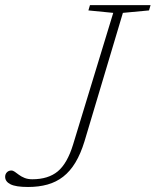

<svg xmlns="http://www.w3.org/2000/svg" viewBox="-66 -718 605 746"><path d="M262.5 -169.5Q247.5 -120.5 227 -86.5Q206.5 -52.5 179.5 -31.5Q152.5 -10.5 118.5 -1Q84.5 8.5 43 8.5Q-4.5 8.5 -25.2 -2Q-46 -12.5 -46 -31Q-46 -41.5 -39.2 -48.5Q-32.5 -55.5 -22 -55.5Q-15.5 -55.5 -8.5 -50.5Q-1.5 -45.5 7.5 -38.8Q16.5 -32 29.2 -26.8Q42 -21.5 59.5 -21.5Q121.5 -21.5 158.5 -52.2Q195.5 -83 218 -156.5L374 -668L277.5 -677.5L283.5 -698H519L513 -677.5L411.5 -668Z"/></svg>

Font: Newsreader 9pt ExtraLight
Style: Italic
Weight: 250
Italic angle: -17°
Designer: Hugues Gentile
Foundry: Production Type
Version: Version 1.003